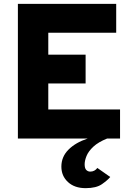

<svg xmlns="http://www.w3.org/2000/svg" viewBox="-20 -720 681 998"><path d="M73 0V-700H584V-550H231V-436H425V-286H231V-151H604V0ZM425 258Q367.5 258 333.2 226.2Q299 194.5 299 146Q299 95 335.8 58Q372.5 21 436 0H537Q491 18.5 465.5 42.2Q440 66 430 90.2Q420 114.5 420 134Q420 155 428.5 163.5Q437 172 449 172Q472 172 486 153L553 200Q539.5 216.5 510 237.2Q480.5 258 425 258Z"/></svg>

Font: Overpass Black
Style: Regular
Weight: 900
Designer: Delve Withrington, Dave Bailey, Thomas Jockin
Foundry: Delve Fonts LLC
Version: Version 4.000; ttfautohint (v1.8.3)